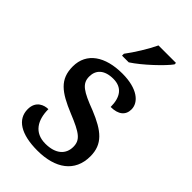

<svg xmlns="http://www.w3.org/2000/svg" viewBox="-235 -844 931 931"><g transform="rotate(45 230.5 -378.0)"><path d="M181 -619V-606H227C283 -642 366 -721 391 -756V-766H271C250 -721 210 -657 181 -619ZM216 10C339 10 418 -46 418 -152C418 -236 368 -276 268 -317C173 -353 140 -373 140 -422C140 -467 170 -497 231 -497C290 -497 318 -458 318 -391C371 -391 398 -415 398 -454C398 -502 348 -546 244 -546C127 -546 49 -495 49 -400C49 -312 100 -275 204 -232C300 -193 327 -173 327 -126C327 -76 291 -41 220 -41C144 -41 112 -96 112 -170C85 -170 41 -156 41 -99C41 -30 103 10 216 10Z"/></g></svg>

Font: Noto Serif Medium
Style: Regular
Weight: 500
Designer: Monotype Design Team
Foundry: Monotype Imaging Inc.
Version: Version 2.013